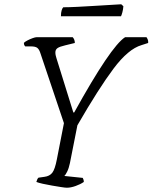

<svg xmlns="http://www.w3.org/2000/svg" viewBox="-20 -878 713 898"><path d="M293 0Q285 0 266 -3Q247 -6 223.5 -10Q200 -14 180 -18.5Q160 -23 150 -27Q154 -42 160 -47L188 -51Q212 -54 224.5 -70Q237 -86 246 -133L279 -302L168 -632Q163 -647 154.5 -654Q146 -661 124 -661H98Q91 -668 92 -678Q97 -683 108.5 -689Q120 -695 132.5 -699.5Q145 -704 151 -704H320Q324 -700 327 -693Q330 -686 330 -677L285 -666Q259 -660 249 -653Q239 -646 239 -633Q239 -625 240.5 -619Q242 -613 244 -606L323 -352H327Q498 -661 565 -704H665Q667 -702 670.5 -694.5Q674 -687 673 -677L642 -667Q580 -649 511 -557Q442 -465 342 -292L307 -115Q302 -91 294 -75Q286 -59 281 -55L367 -46Q368 -44 370 -39Q372 -34 372 -27Q356 -16 333.5 -8Q311 0 293 0ZM265 -802Q265 -819 268.5 -830Q272 -841 276 -844Q303 -844 342 -846Q381 -848 422 -850.5Q463 -853 496.5 -855Q530 -857 547 -858L557 -849Q556 -834 552.5 -821Q549 -808 546 -802Z"/></svg>

Font: Texturina 72pt 72pt ExtraLight
Style: Italic
Weight: 200
Italic angle: -11°
Designer: Guillermo Torres Carreño
Foundry: Omnibus-Type
Version: Version 1.002; ttfautohint (v1.8.3)